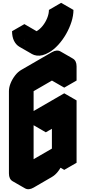

<svg xmlns="http://www.w3.org/2000/svg" viewBox="-20 -1283 603 1354"><path d="M217 -740 433 -865Q467 -885 493.5 -870Q520 -855 520 -815V-715L433 -665V-765L217 -640V-60L433 -185V-425L303 -350V-450L520 -575V-135L433 -85V-185Q433 -159 421 -129Q409 -99 389 -73.5Q369 -48 346 -35L217 40Q182 60 156 45Q130 30 130 -10V-590Q130 -617 142 -646.5Q154 -676 174 -701.5Q194 -727 217 -740ZM325 -913Q279 -886 239.5 -891Q200 -896 176 -928Q152 -960 152 -1013L238 -1063Q238 -1023 264 -1008Q290 -993 325 -1013Q348 -1026 367.5 -1051Q387 -1076 399 -1106Q411 -1136 411 -1163L498 -1213Q498 -1173 484 -1129Q470 -1085 446 -1043Q422 -1001 390.5 -966.5Q359 -932 325 -913ZM433 -185V-85L346 -135V-235ZM433 -425V-185L346 -235V-475ZM433 -765V-665L346 -715V-815ZM498 -1213 411 -1163 325 -1213 411 -1263ZM411 -1163Q411 -1136 399 -1106Q387 -1076 367.5 -1051Q348 -1026 325 -1013Q290 -993 264 -1008L178 -1058Q204 -1043 238 -1063Q261 -1076 281 -1101Q301 -1126 313 -1156Q325 -1186 325 -1213ZM520 -575 303 -450 217 -500 433 -625ZM303 -450V-350L217 -400V-500ZM433 -185 217 -60 130 -110 346 -235ZM494 -870Q467 -885 433 -865L217 -740Q194 -727 174 -701.5Q154 -676 142 -646.5Q130 -617 130 -590V-10Q130 30 156 45L69 -5Q43 -20 43 -60V-640Q43 -667 55 -696.5Q67 -726 87 -751.5Q107 -777 130 -790L346 -915Q381 -935 407 -920ZM238 -1063 152 -1013 65 -1063 152 -1113ZM152 -1013Q152 -973 166 -945Q180 -917 204 -903L117 -953Q93 -967 79 -995Q65 -1023 65 -1063Z"/></svg>

Font: Nabla
Style: Regular
Weight: 400
Designer: Arthur Reinders Folmer
Foundry: Typearture
Version: Version 1.002